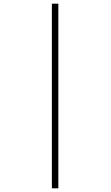

<svg xmlns="http://www.w3.org/2000/svg" viewBox="-20 -780 599 1040"><path d="M261 240V-760H296V240Z"/></svg>

Font: Noto Serif ExtraLight
Style: Italic
Weight: 200
Italic angle: -12°
Designer: Monotype Design Team
Foundry: Monotype Imaging Inc.
Version: Version 2.014; ttfautohint (v1.8.4.7-5d5b)